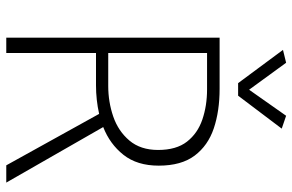

<svg xmlns="http://www.w3.org/2000/svg" viewBox="-180 -752 932 612"><g transform="rotate(90 286.0 -446.0)"><path d="M265 -640Q317 -640 361 -625Q405 -610 431.5 -576Q458 -542 458 -484Q458 -428 428 -392.5Q398 -357 351.5 -341Q305 -325 254 -325H149V-640ZM100 -680V0H149V-286H252Q275 -286 298 -288.5Q321 -291 343 -296L507 0H562L385 -309Q439 -330 473.5 -373.5Q508 -417 508 -486Q508 -558 476 -600.5Q444 -643 389 -661.5Q334 -680 263 -680ZM266 -774 180 -892 139 -882 245 -739H285L390 -878L349 -892Z"/></g></svg>

Font: Catamaran Thin
Style: Regular
Weight: 100
Designer: Pria Ravichandran
Version: Version 2.000